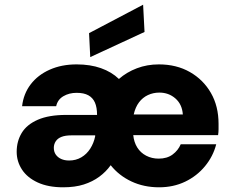

<svg xmlns="http://www.w3.org/2000/svg" viewBox="-20 -785 995 817"><path d="M249 12Q185 12 140.5 -8.5Q96 -29 73.5 -63.5Q51 -98 51 -139Q51 -184 72.5 -219.5Q94 -255 141 -275.5Q188 -296 262 -296H393Q393 -328 384 -348.5Q375 -369 356 -379.5Q337 -390 306 -390Q274 -390 249.5 -375.5Q225 -361 219 -333H74Q80 -386 110.5 -426Q141 -466 191.5 -488.5Q242 -511 306 -511Q364 -511 409.5 -495Q455 -479 486 -449Q519 -478 562.5 -494.5Q606 -511 656 -511Q731 -511 788 -478.5Q845 -446 877.5 -389.5Q910 -333 910 -258Q910 -248 910 -235.5Q910 -223 908 -210H547Q550 -180 564 -157.5Q578 -135 602 -122.5Q626 -110 655 -110Q691 -110 714.5 -127.5Q738 -145 749 -171H900Q887 -120 852.5 -78Q818 -36 768 -12Q718 12 657 12Q592 12 539 -13Q486 -38 451 -82Q431 -54 402.5 -33Q374 -12 336.5 0Q299 12 249 12ZM274 -102Q303 -102 326 -115.5Q349 -129 364 -152.5Q379 -176 385 -205V-209H283Q258 -209 241.5 -202.5Q225 -196 217 -183.5Q209 -171 209 -156Q209 -139 217.5 -127Q226 -115 240.5 -108.5Q255 -102 274 -102ZM549 -298H758Q755 -341 726.5 -366Q698 -391 658 -391Q632 -391 609.5 -380.5Q587 -370 571.5 -349.5Q556 -329 549 -298ZM364 -542 359 -644 589 -765 595 -649Z"/></svg>

Font: DM Sans 20pt Black
Style: Regular
Weight: 900
Version: Version 4.004;gftools[0.9.30]